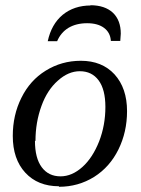

<svg xmlns="http://www.w3.org/2000/svg" viewBox="-20 -706 540 736"><path d="M116 -166H114Q114 -100 140 -65Q166 -30 212 -30Q256 -30 296 -66Q335 -101 360 -164Q384 -226 384 -296Q384 -363 358 -398Q332 -433 286 -433Q242 -433 202 -397Q161 -361 139 -300Q116 -237 116 -166ZM206 10V8Q125 8 77 -44Q29 -96 29 -185Q29 -265 62 -331Q95 -398 155 -435Q216 -473 290 -473Q371 -473 419 -421Q467 -368 467 -280Q467 -200 434 -133Q401 -66 341 -28Q280 10 206 10ZM328 -685 326 -686Q382 -686 413 -657Q443 -628 443 -577L441 -549H405Q403 -581 379 -599Q355 -617 314 -617Q272 -617 242 -599Q213 -581 199 -548H163Q177 -613 220 -649Q264 -685 328 -685Z"/></svg>

Font: Libra Serif Modern
Style: Italic
Weight: 400
Italic angle: -12°
Designer: Stefan Peev, Context Ltd
Foundry: Stefan Peev, Context Ltd
Version: Version 1.000